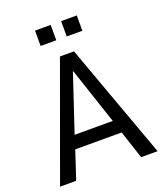

<svg xmlns="http://www.w3.org/2000/svg" viewBox="-160 -1000 947 1106"><g transform="rotate(-20 314.0 -447.0)"><path d="M15 0 271 -705H357L613 0H512L446 -200L485 -172H141L180 -200L114 0ZM312 -599 189 -231 173 -252H453L437 -231L314 -599ZM347 -800V-894H443V-800ZM187 -800V-894H283V-800Z"/></g></svg>

Font: Nunito Sans 10pt Condensed SemiBold
Style: Regular
Weight: 600
Width: 3
Designer: Vernon Adams
Foundry: Vernon Adams
Version: Version 3.101;gftools[0.9.27]